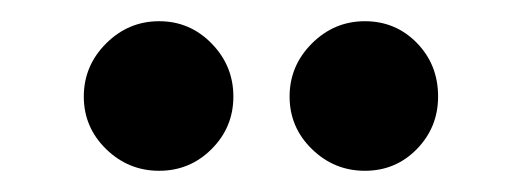

<svg xmlns="http://www.w3.org/2000/svg" viewBox="-20 -739 492 181"><path d="M393 -648Q393 -619 373 -598.5Q353 -578 324 -578Q295 -578 274 -598.5Q253 -619 253 -648Q253 -677 274 -698Q295 -719 324 -719Q353 -719 373 -698.5Q393 -678 393 -648ZM179.5 -698Q200 -677 200 -648Q200 -619 179.5 -598.5Q159 -578 130 -578Q101 -578 80 -598.5Q59 -619 59 -648Q59 -677 80 -698Q101 -719 130 -719Q159 -719 179.5 -698Z"/></svg>

Font: Atkinson Hyperlegible Pro
Style: Bold
Weight: 700
Designer: Elliott Scott, Megan Eiswerth, Linus Boman, Theodore Petrosky, Jacob Perez
Foundry: Braille Institute
Version: Version 1.5.1